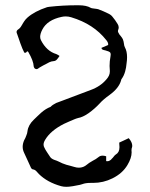

<svg xmlns="http://www.w3.org/2000/svg" viewBox="-20 -720 579 740"><path d="M457.5 -178.7 476.1 -187.5Q489.7 -171.9 489.7 -158.2Q489.7 -155.8 489.3 -153.8L487.3 -147Q486.8 -143.1 486.8 -140.6Q487.3 -136.7 487.3 -132.8Q487.3 -110.8 471.2 -84Q452.1 -51.8 413.6 -32.7Q378.4 -15.1 338.9 -15.1H329.1Q309.6 -15.1 297.4 -10.3Q289.1 -7.3 276.4 -5.4L260.7 -2.4L246.1 -0.5Q240.7 0 235.8 0Q224.6 0 215.8 -2.4Q162.6 -17.1 129.9 -49.3L120.1 -60.1Q114.3 -66.4 106 -67.4Q103.5 -67.9 101.1 -70.8Q99.1 -73.2 98.1 -76.2L85.4 -104L72.8 -131.3Q67.4 -142.6 67.4 -154.3Q67.4 -166.5 73.2 -179.7L77.6 -188L81.1 -196.8Q85.4 -206.5 85.9 -214.4Q88.9 -238.3 110.4 -258.8L125 -272.9L139.2 -286.1Q156.7 -301.3 174.8 -308.1Q182.6 -316.4 196.8 -323.2L223.1 -333Q285.6 -356.9 329.1 -373Q367.2 -386.7 390.1 -414.1Q403.3 -428.7 403.3 -443.8V-447.8Q402.3 -456.5 402.3 -465.8Q402.3 -483.9 405.8 -502Q406.7 -506.3 406.7 -509.8Q406.7 -515.1 404.3 -518.1Q400.4 -522 385.7 -525.9L380.9 -526.9L376.5 -528.3Q371.6 -530.3 371.1 -535.6L396.5 -546.4Q397 -547.9 397 -549.3Q397 -553.2 395 -557.1L392.6 -561.5L389.2 -565.9Q340.8 -627.4 254.9 -653.3Q244.1 -656.7 233.4 -656.7Q225.1 -656.7 216.8 -654.8Q162.6 -643.1 143.6 -606.9Q134.8 -590.3 134.8 -578.1Q134.8 -571.3 137.7 -565.4Q159.2 -522.9 196.8 -511.7Q199.7 -510.7 203.6 -508.3L209.5 -504.4L205.1 -498L200.2 -491.7Q194.8 -484.9 186.5 -484.4Q178.2 -483.9 169.9 -480L155.3 -472.2L147.5 -468.3L140.6 -464.4Q132.3 -460 126.5 -455.6Q124 -453.6 121.1 -453.6Q119.6 -453.6 117.7 -454.1Q112.8 -455.6 111.3 -460L110.4 -461.9L109.9 -464.4Q108.9 -485.8 88.9 -520L86.9 -521.5L85.4 -522.5Q84 -522 83 -520.5L81.1 -518.1Q79.6 -516.6 77.1 -516.6Q75.7 -516.6 73.7 -517.1Q66.4 -530.8 58.6 -552.7L52.2 -571.3L45.9 -589.4Q43.9 -593.3 43.9 -596.7Q43.9 -602.5 49.8 -606.4Q57.6 -611.3 63 -621.1L67.9 -629.4L72.8 -637.2L78.6 -645Q82.5 -649.4 85.4 -651.9Q112.8 -676.3 161.6 -692.4L169.9 -693.8Q222.7 -699.7 274.9 -699.7H283.2Q313 -699.7 329.6 -689.9Q332 -688.5 335.9 -688L342.8 -687L350.6 -686Q356 -685.5 358.4 -684.6Q380.4 -676.3 397.9 -667.5Q408.2 -662.6 413.6 -655.3Q418.5 -649.9 423.8 -642.1L433.1 -627.9Q437.5 -621.1 437.5 -614.3Q437.5 -610.4 436 -606.4Q434.6 -603 434.6 -600.1Q434.6 -596.7 436.5 -593.8L440.4 -586.9L445.3 -581.1Q451.7 -573.2 453.6 -568.4L456.1 -560.5L457.5 -552.7Q458.5 -542.5 461.4 -537.6Q469.7 -522.5 469.7 -499.5Q469.7 -488.3 467.8 -475.6L465.8 -460L462.4 -444.8Q457.5 -427.2 448.2 -415L447.3 -413.1L446.8 -410.6Q438.5 -380.4 402.8 -354.5Q377 -335.9 364.7 -321.8Q344.7 -300.3 321.3 -283.7Q298.8 -268.1 280.8 -265.1Q277.8 -264.6 272.9 -262.7L265.6 -259.8L246.1 -251.5Q234.4 -246.6 226.6 -242.7Q175.3 -216.8 154.3 -181.6Q147.9 -171.4 147.9 -162.6Q147.9 -156.7 150.9 -151.4Q154.3 -143.6 161.6 -132.8L173.3 -115.2Q177.7 -108.4 189 -104L198.7 -100.6Q204.1 -98.6 207.5 -96.7Q218.8 -90.3 235.8 -85L250.5 -81.1L266.1 -76.7Q275.4 -73.7 284.2 -73.7Q301.3 -73.7 314.9 -85.4Q321.3 -91.3 336.9 -100.1L349.1 -106.9Q355 -110.8 359.9 -114.7Q366.2 -120.1 375.5 -120.1Q381.8 -120.1 389.2 -117.7V-99.1Q391.6 -98.6 393.6 -98.6Q398.9 -98.6 402.8 -101.1L407.7 -104.5L411.1 -108.4L415 -112.3L418.5 -116.7Q422.9 -122.6 426.3 -124.5Q440.4 -132.8 440.4 -151.9V-154.3L439.9 -162.1L439.5 -170.4Z"/></svg>

Font: Kurland
Style: Regular
Weight: 400
Designer: GGBot
Version: 0.22